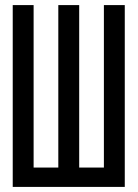

<svg xmlns="http://www.w3.org/2000/svg" viewBox="-20 -734 540 754"><path d="M30 -714H112V-76H209V-714H291V-76H388V-714H470V0H30Z"/></svg>

Font: Noto Sans Mono UI Cond
Style: Regular
Weight: 400
Width: 3
Monospace: yes
Designer: Monotype Design team
Foundry: Monotype Imaging Inc.
Version: Version 1.000